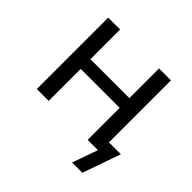

<svg xmlns="http://www.w3.org/2000/svg" viewBox="-157 -640 924 924"><g transform="rotate(45 305.5 -178.0)"><path d="M80 0V-486H161V-284H426V-486H507V-64H588L520 130H450L496 0H426V-218H161V0Z"/></g></svg>

Font: Nunito Sans
Style: Regular
Weight: 400
Designer: Vernon Adams
Foundry: Vernon Adams
Version: Version 3.101; ttfautohint (v1.8.4.7-5d5b);gftools[0.9.27]